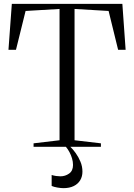

<svg xmlns="http://www.w3.org/2000/svg" viewBox="-20 -763 697 998"><path d="M289.5 -34V-716.5L113 -706L63 -504H24L41.5 -743H616L633 -504H594L544.5 -706L367.5 -716.5V-34L504.5 -18V0H154.5V-18ZM309.5 215Q297 215 278.2 211.8Q259.5 208.5 248.5 203.5V146.5Q259 150 271.5 151.8Q284 153.5 294 153.5Q319 153.5 339.2 139.2Q359.5 125 359.5 94.5Q359.5 77.5 354.5 60.5Q349.5 43.5 341.2 28Q333 12.5 322.5 0H335.5H345.5Q359 12.5 373.5 32.8Q388 53 398.2 77.5Q408.5 102 408.5 129Q408.5 154.5 396.8 174Q385 193.5 363 204.2Q341 215 309.5 215Z"/></svg>

Font: Merriweather 144pt Light
Style: Regular
Weight: 300
Version: Version 2.100